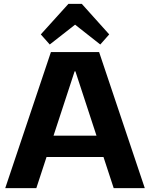

<svg xmlns="http://www.w3.org/2000/svg" viewBox="-20 -968 772 988"><path d="M242 -700H490L725 0H565L368 -601H364L167 0H7ZM189 -270H543V-160H189ZM190 -791 332 -948H401L542 -791L496 -739L322 -876H411L236 -739Z"/></svg>

Font: Pathway Extreme 28pt
Style: Bold
Weight: 700
Designer: Eduardo Rodriguez Tunni
Foundry: Eduardo Rodriguez Tunni
Version: Version 1.001;gftools[0.9.26]